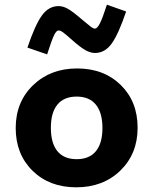

<svg xmlns="http://www.w3.org/2000/svg" viewBox="-20 -784 654 819"><path d="M567 -239Q567 -128 493.5 -56.5Q420 15 305 15Q191 15 119 -55.5Q47 -126 47 -238Q47 -349 121 -420.5Q195 -492 309 -492Q423 -492 495 -421.5Q567 -351 567 -239ZM197 -239Q197 -173 225 -139Q253 -105 307 -105Q361 -105 389 -139Q417 -173 417 -238Q417 -303 389 -337.5Q361 -372 307 -372Q253 -372 225 -338Q197 -304 197 -239ZM385 -558Q366 -558 344.5 -570Q323 -582 288 -613Q260 -638 249 -646Q238 -654 230 -654Q220 -654 210 -632.5Q200 -611 181 -552L97 -581Q129 -676 158 -717Q187 -758 230 -758Q249 -758 269.5 -746.5Q290 -735 327 -703Q359 -676 368.5 -669Q378 -662 385 -662Q395 -662 406.5 -685Q418 -708 436 -764L518 -735Q486 -640 457 -599Q428 -558 385 -558Z"/></svg>

Font: Intel One Mono
Style: Bold
Weight: 700
Monospace: yes
Designer: Fred Shallcrass
Foundry: Frere-Jones Type LLC
Version: Version 1.400;hotconv 1.1.0;makeotfexe 2.6.0;FJTRelease1.4